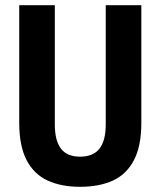

<svg xmlns="http://www.w3.org/2000/svg" viewBox="-20 -707 618 739"><path d="M288 12Q216 12 163.5 -12Q111 -36 82.5 -90.5Q54 -145 54 -234V-687H191V-228Q191 -166 214.5 -135Q238 -104 288 -104Q339 -104 363 -135Q387 -166 387 -228V-687H524V-234Q524 -145 495.5 -90.5Q467 -36 414.5 -12Q362 12 288 12Z"/></svg>

Font: Archivo Condensed
Style: Bold
Weight: 700
Width: 3
Designer: Hector Gatti
Foundry: Omnibus-Type
Version: Version 2.001